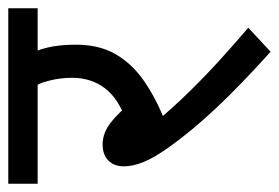

<svg xmlns="http://www.w3.org/2000/svg" viewBox="-125 -537 674 464"><g transform="rotate(-90 212.0 -305.0)"><path d="M284 -551 316 -566Q327 -541 331.5 -515.5Q336 -490 336 -458Q336 -403 313.5 -363.5Q291 -324 250.5 -295.5Q210 -267 156 -245L158 -255Q186 -222 221.5 -185.5Q257 -149 296.5 -113Q336 -77 377 -42L319 12Q240 -59 183.5 -119Q127 -179 88 -234Q63 -269 52.5 -295Q42 -321 42 -343Q42 -366 56 -380Q70 -394 95 -394Q122 -394 147 -375Q172 -356 197 -323L147 -335Q204 -354 230 -387.5Q256 -421 256 -468Q256 -497 248.5 -525.5Q241 -554 230 -565L275 -551H0V-622H424V-551Z"/></g></svg>

Font: hexhindi15
Style: Regular
Weight: 400
Designer: Jelle Bosma - Monotype Design Team
Foundry: Monotype Imaging Inc.
Version: Version 2.006